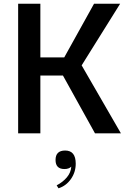

<svg xmlns="http://www.w3.org/2000/svg" viewBox="-20 -720 710 1037"><path d="M78 0V-700H198V-410H327L488 -700H629L421 -367L633 0H493L320 -312H198V0ZM286 281Q319 264 341 238Q363 212 365 180Q352 193 328 193Q280 193 280 144Q280 93 332 93Q389 93 389 164Q389 210 363 247Q337 284 296 297Z"/></svg>

Font: Moderustic Med
Style: Regular
Weight: 500
Designer: Tural Alisoy
Foundry: TAFT Foundry
Version: Version 2.110